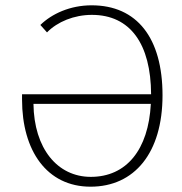

<svg xmlns="http://www.w3.org/2000/svg" viewBox="-20 -691 687 723"><path d="M321 12C486 12 592 -115 592 -332C592 -548 496 -671 325 -671C244 -671 175 -639 132 -597L157 -569C196 -609 259 -635 326 -635C471 -635 548 -525 549 -336H63V-316C63 -124 156 12 321 12ZM322 -25C196 -25 108 -132 106 -300H548C539 -127 456 -25 322 -25Z"/></svg>

Font: Source Sans Pro Light
Style: Regular
Weight: 300
Designer: Paul D. Hunt
Foundry: Adobe Systems Incorporated
Version: Version 3.006;hotconv 1.0.111;makeotfexe 2.5.65597